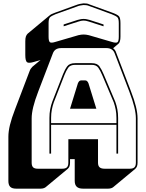

<svg xmlns="http://www.w3.org/2000/svg" viewBox="-20 -1007 870 1146"><path d="M598 -850 511 -878Q504 -880 496.5 -882Q489 -884 479 -884Q469 -884 461.5 -882Q454 -880 447 -878L360 -850V-861L443 -888Q452 -890 460 -892Q468 -894 479 -894Q490 -894 498 -892Q506 -890 515 -888L598 -861ZM448 -797Q465 -801 479 -801Q493 -801 510 -797L647 -757Q673 -749 681 -755Q689 -761 689 -788V-869Q689 -896 680.5 -904Q672 -912 647 -922L510 -972Q503 -975 495 -976Q487 -977 478 -977Q469 -976 458.5 -974Q448 -972 439 -968L311 -922Q287 -912 278.5 -904Q270 -896 270 -869V-788Q270 -761 278 -755Q286 -749 311 -757ZM285 -303V-272H675V-303Q675 -330 670.5 -353Q666 -376 659 -396L590 -559Q579 -585 567 -602.5Q555 -620 527 -620H429Q399 -620 387 -602.5Q375 -585 365 -560L301 -396Q294 -376 289.5 -353Q285 -330 285 -303ZM445 -510Q449 -519 453.5 -523Q458 -527 464 -527H489Q495 -527 499.5 -523Q504 -519 508 -510L555 -358H398ZM675 -90V-262H285V-90H275V-303Q275 -331 279.5 -354.5Q284 -378 292 -400L356 -564Q367 -592 381 -611Q395 -630 429 -630H527Q560 -630 573.5 -611Q587 -592 599 -563L668 -400Q676 -378 680.5 -354.5Q685 -331 685 -303V-90ZM388 -36V-176H565V-36Q565 -17 574.5 -8.5Q584 0 604 0H755Q774 0 782.5 -8.5Q791 -17 791 -36V-300Q791 -330 781.5 -369Q772 -408 752 -460L665 -687Q659 -704 646.5 -712Q634 -720 615 -720H346Q326 -720 313.5 -712Q301 -704 295 -687L208 -460Q188 -408 178.5 -369Q169 -330 169 -300V-36Q169 -17 177.5 -8.5Q186 0 205 0H352Q371 0 379.5 -8.5Q388 -17 388 -36ZM254 109Q250 113 241.5 116Q233 119 223 119H76Q52 119 41 108Q30 97 30 73V-191Q30 -222 39.5 -261.5Q49 -301 70 -355L156 -581Q159 -590 163.5 -596.5Q168 -603 173 -608L174 -609L222 -649L185 -638Q152 -628 141.5 -635.5Q131 -643 131 -679V-760Q131 -779 134.5 -789Q138 -799 145 -806L276 -915L275 -914Q280 -919 288.5 -923Q297 -927 308 -931L435 -977Q445 -981 456.5 -983.5Q468 -986 478 -987Q488 -987 497 -986Q506 -985 513 -981L651 -931Q681 -920 690 -910Q699 -900 699 -869V-788Q699 -772 696 -762Q693 -752 689 -748L688 -747L655 -719Q661 -715 666 -708Q671 -701 674 -691L761 -464Q782 -410 791.5 -370.5Q801 -331 801 -300V-36Q801 -23 797.5 -14Q794 -5 787 1L657 109Q653 113 644.5 116Q636 119 626 119H475Q450 119 438 107.5Q426 96 426 73V-57H398V-36Q398 -23 394.5 -14Q391 -5 384 1Z"/></svg>

Font: Bungee Shade
Style: Regular
Weight: 400
Designer: David Jonathan Ross
Foundry: David Jonathan Ross
Version: Version 1.001;PS 1.0;hotconv 1.0.72;makeotf.lib2.5.5900